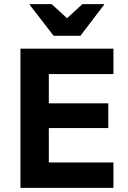

<svg xmlns="http://www.w3.org/2000/svg" viewBox="-20 -911 620 931"><path d="M530 0H79.2V-675H530V-551.7H216.7V-410H505V-290H216.7V-123.3H530ZM240 -737.5 124.2 -887.5V-890.8H230.8L305 -822.5L379.2 -890.8H484.2V-887.5L370 -737.5Z"/></svg>

Font: Funnel Sans
Style: Bold
Weight: 700
Designer: NORD ID, Kristian Moeller
Foundry: Dicotype
Version: Version 1.000